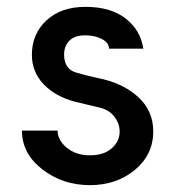

<svg xmlns="http://www.w3.org/2000/svg" viewBox="-20 -531 511 560"><path d="M267 -303Q338 -289 382.5 -248.5Q427 -208 427 -148Q427 -80 373.5 -35.5Q320 9 242 9Q163 9 103.5 -37Q44 -83 44 -150H148Q148 -122 175 -100Q202 -78 242 -78Q283 -78 306 -98.5Q329 -119 329 -147Q329 -171 313 -191.5Q297 -212 267 -218L200 -234Q142 -249 107.5 -285Q73 -321 73 -371Q73 -432 115.5 -471.5Q158 -511 229 -511Q303 -511 346.5 -477Q390 -443 398 -389H298Q298 -406 277.5 -417Q257 -428 229 -428Q198 -428 182.5 -412.5Q167 -397 167 -372Q167 -331 200 -320Q226 -312 267 -303Z"/></svg>

Font: Simpel Medium
Style: Regular
Weight: 500
Designer: Janko Jovanovic
Version: Version 1.048;PS 001.048;hotconv 1.0.88;makeotf.lib2.5.64775